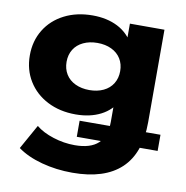

<svg xmlns="http://www.w3.org/2000/svg" viewBox="-83 -627 880 909"><g transform="rotate(10 357.0 -173.0)"><path d="M58.9 130.2 124.7 12.4Q157.3 39.1 208.6 55.4Q259.8 71.8 312.3 71.8Q387.9 71.8 424.8 37.3Q461.7 2.8 461.7 -66.7V-138L471.7 -288.2L470 -433.3V-540.3H636.1V-94.8Q636.1 53.4 557.1 127.8Q478 202.2 323.6 202.2Q245.9 202.2 175.8 183.3Q105.7 164.4 58.9 130.2ZM315.3 -46.3 703.9 -47.3V30.4L315.3 31ZM29.4 -310.7Q29.4 -379.9 62.4 -433.7Q95.4 -487.6 154.7 -517.8Q213.9 -548 290.3 -548Q359.3 -548 410.9 -521.8Q462.6 -495.6 491.4 -441.9Q520.2 -388.3 520.2 -309.6Q520.2 -230.3 491.4 -177.6Q462.6 -124.8 411.2 -98.6Q359.9 -72.4 290.9 -72.4Q214.4 -72.4 155.2 -102.9Q96 -133.3 62.7 -187.4Q29.4 -241.4 29.4 -310.7ZM463.7 -310.7Q463.7 -344.6 447.8 -370.2Q431.9 -395.8 402.7 -409.7Q373.4 -423.7 335.1 -423.7Q296.8 -423.7 267.3 -409.7Q237.8 -395.8 221.9 -370.2Q206 -344.6 206 -310.7Q206 -276.8 221.9 -250.9Q237.8 -225.1 267.3 -211.2Q296.8 -197.2 335.1 -197.2Q373.4 -197.2 402.7 -211.2Q431.9 -225.1 447.8 -250.9Q463.7 -276.8 463.7 -310.7Z"/></g></svg>

Font: iiserrat Thin
Style: Regular
Weight: 100
Designer: Akira Ohta
Foundry: Akira Ohta
Version: Version 1.200;Glyphs 3.3.1 (3343)